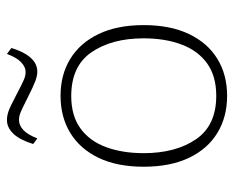

<svg xmlns="http://www.w3.org/2000/svg" viewBox="-82 -598 689 566"><g transform="rotate(-90 263.0 -314.5)"><path d="M264 10Q201.5 10 154.5 -18.8Q107.5 -47.5 81.2 -102.5Q55 -157.5 55 -236Q55 -314 81.2 -368.8Q107.5 -423.5 154.5 -452.2Q201.5 -481 264 -481Q326.5 -481 373.2 -452.2Q420 -423.5 446.2 -368.8Q472.5 -314 472.5 -236Q472.5 -157.5 446.2 -102.5Q420 -47.5 373.2 -18.8Q326.5 10 264 10ZM264 -22Q322.5 -22 360 -49.2Q397.5 -76.5 415.5 -125Q433.5 -173.5 433.5 -236Q433.5 -330 392.5 -389.8Q351.5 -449.5 263.5 -449.5Q205 -449.5 167.8 -422.2Q130.5 -395 112.8 -346.8Q95 -298.5 95 -236Q95 -142 135.8 -82Q176.5 -22 264 -22ZM138.5 -549.5 122 -561.5Q134 -601 152.2 -620Q170.5 -639 192.5 -639Q204 -639 216.8 -635Q229.5 -631 265.5 -612Q301.5 -593 312.8 -588.5Q324 -584 334.5 -584Q349 -584 363 -597.2Q377 -610.5 387.5 -639L405 -626Q397 -599.5 386.2 -582.5Q375.5 -565.5 362.8 -557.5Q350 -549.5 335.5 -549.5Q323.5 -549.5 307.8 -555.2Q292 -561 255.5 -579.5Q224 -595.5 213.5 -599.5Q203 -603.5 192.5 -603.5Q177.5 -603.5 163.8 -591.2Q150 -579 138.5 -549.5Z"/></g></svg>

Font: Karla ExtraLight
Style: Regular
Weight: 250
Designer: Jonathan Pinhorn
Version: Version 2.004;gftools[0.9.33]